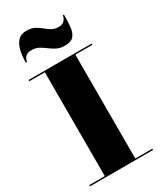

<svg xmlns="http://www.w3.org/2000/svg" viewBox="-250 -1095 974 1172"><g transform="rotate(-30 237.0 -508.5)"><path d="M119.5 -899Q90.5 -899 76.8 -882.8Q63 -866.5 63 -850H54Q54 -892.5 62.2 -930.8Q70.5 -969 92 -993Q113.5 -1017 153 -1017Q187 -1017 209.8 -1005Q232.5 -993 251 -977.5Q269.5 -962 289.2 -950Q309 -938 336.5 -938Q365.5 -938 379.2 -954.2Q393 -970.5 393 -987H402Q402 -939.5 398.2 -901.8Q394.5 -864 376 -842Q357.5 -820 313 -820Q280.5 -820 257 -832Q233.5 -844 213.5 -859.5Q193.5 -875 171.5 -887Q149.5 -899 119.5 -899ZM15 -9H125V-741H15V-750H460V-741H340V-9H460V0H15Z"/></g></svg>

Font: Bodoni* 24pt Fatface
Style: Regular
Weight: 900
Version: Version 2.3